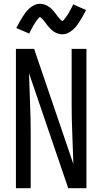

<svg xmlns="http://www.w3.org/2000/svg" viewBox="-20 -993 540 1013"><path d="M64 0V-735H160Q212 -583 263.5 -431.5Q315 -280 367 -128Q365 -207 361.5 -285Q358 -363 358 -441V-735H436V0H340L133 -607Q135 -528 138.5 -450Q142 -372 142 -294V0ZM308 -812Q303 -812 298 -813Q293 -814 288.5 -815Q284 -816 279.5 -818Q275 -820 270.5 -822.5Q266 -825 262 -827.5Q258 -830 254.5 -833Q251 -836 247.5 -840Q244 -844 240.5 -847.5Q237 -851 234 -854.5Q231 -858 228 -862Q225 -866 222.5 -869.5Q220 -873 216.5 -877.5Q213 -882 209.5 -886Q206 -890 203 -893.5Q200 -897 195.5 -900Q191 -903 191 -905H193L190 -903Q187 -901 184.5 -898Q182 -895 179.5 -892.5Q177 -890 176 -888.5Q175 -887 173.5 -885Q172 -883 170.5 -880.5Q169 -878 167.5 -876Q166 -874 164 -871Q162 -868 160.5 -865.5Q159 -863 157 -860Q155 -857 153.5 -853.5Q152 -850 150 -846.5Q148 -843 146 -839.5Q144 -836 142 -832Q140 -828 138 -824Q136 -820 134 -816L66 -845Q75 -863 83.5 -878Q92 -893 100 -905.5Q108 -918 116 -928.5Q124 -939 136 -949.5Q148 -960 162 -966.5Q176 -973 192 -973Q197 -973 202 -972Q207 -971 211.5 -970Q216 -969 220.5 -967Q225 -965 229.5 -962.5Q234 -960 238 -957.5Q242 -955 245.5 -952Q249 -949 252.5 -945.5Q256 -942 259.5 -938Q263 -934 266 -930.5Q269 -927 272 -923Q275 -919 277.5 -915.5Q280 -912 283.5 -907.5Q287 -903 290.5 -899Q294 -895 297 -891.5Q300 -888 304.5 -885Q309 -882 309 -880H307L310 -882Q313 -884 315.5 -887Q318 -890 320.5 -892.5Q323 -895 324 -897Q325 -899 326.5 -901Q328 -903 329.5 -905Q331 -907 332.5 -909.5Q334 -912 336 -914.5Q338 -917 339.5 -919.5Q341 -922 343 -925Q345 -928 346.5 -931.5Q348 -935 350 -938.5Q352 -942 354 -945.5Q356 -949 358 -953Q360 -957 362 -961Q364 -965 366 -970L434 -940Q425 -922 416.5 -907Q408 -892 400 -879.5Q392 -867 384 -856.5Q376 -846 364 -835.5Q352 -825 338 -818.5Q324 -812 308 -812Z"/></svg>

Font: Iosevka Fuck
Style: Regular
Weight: 400
Monospace: yes
Designer: Belleve Invis
Foundry: Belleve Invis
Version: Version 28.0.7; ttfautohint (v1.8.3)